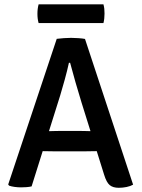

<svg xmlns="http://www.w3.org/2000/svg" viewBox="-20 -863 656 890"><path d="M243 -683Q257 -685 276.2 -686.2Q295.5 -687.5 309.5 -687.5Q323 -687.5 342.5 -686.2Q362 -685 374 -682.5L597 -7Q585 0 566.8 3.8Q548.5 7.5 530.5 7.5Q503.5 7.5 488.5 -5Q473.5 -17.5 462.5 -53.5L358 -387.5Q344.5 -431 330.2 -480.8Q316 -530.5 305 -572H299.5Q292 -537 280 -493.5Q268 -450 259 -420.5L126.5 1Q116 3.5 103.2 4.5Q90.5 5.5 77.5 5.5Q63 5.5 48 3.5Q33 1.5 22 -2.5L18 -8ZM233.5 -161.5Q228.5 -161.5 215 -161.8Q201.5 -162 187.8 -162.2Q174 -162.5 169 -162.5H114.5L150 -255H198Q203 -255 215.2 -255.2Q227.5 -255.5 239.5 -255.8Q251.5 -256 256 -256H352Q357 -256 369.2 -255.8Q381.5 -255.5 394 -255.2Q406.5 -255 411.5 -255H460.5L491 -162.5H436.5Q431.5 -162.5 417.5 -162.2Q403.5 -162 390 -161.8Q376.5 -161.5 371.5 -161.5ZM159 -756Q156 -767 154.8 -776.8Q153.5 -786.5 153.5 -799Q153.5 -811.5 154.8 -821.5Q156 -831.5 159 -843H459.5Q462.5 -831.5 463.5 -822.2Q464.5 -813 464.5 -800Q464.5 -775.5 459.5 -756Z"/></svg>

Font: Signika Negative Light Medium
Style: Regular
Weight: 500
Version: Version 2.001